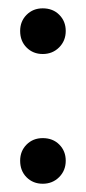

<svg xmlns="http://www.w3.org/2000/svg" viewBox="-20 -441 208 465"><path d="M28.8 -366Q28.8 -341.5 44.4 -325.9Q60 -310.2 83.5 -310.2Q107.2 -310.2 123.2 -326.2Q139.2 -342.2 139.2 -366Q139.2 -389.5 123.6 -405.1Q108 -420.8 83.5 -420.8Q60 -420.8 44.4 -405.1Q28.8 -389.5 28.8 -366ZM28.8 -51.8Q28.8 -27.2 44.4 -11.6Q60 4 83.5 4Q107.2 4 123.2 -12Q139.2 -28 139.2 -51.8Q139.2 -75.2 123.6 -90.9Q108 -106.5 83.5 -106.5Q60 -106.5 44.4 -90.9Q28.8 -75.2 28.8 -51.8Z"/></svg>

Font: Moniqa Black
Style: Regular
Weight: 900
Designer: Rajesh Rajput
Foundry: Rajesh Rajput
Version: Version 1.000